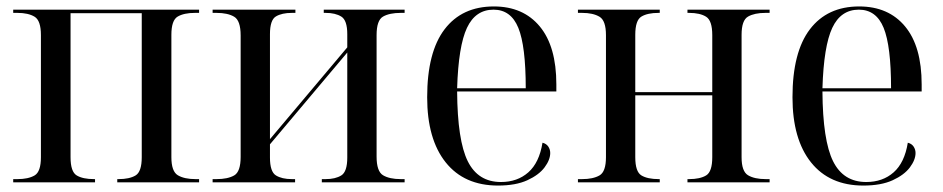

<svg xmlns="http://www.w3.org/2000/svg" viewBox="-20 -566 2927 596"><path d="M21 0V-10H34Q68 -10 87.5 -21.5Q107 -33 107 -78V-457Q107 -502 87.5 -514Q68 -526 34 -526H21V-536H598V-526H585Q551 -526 531.5 -514.5Q512 -503 512 -458V-78Q512 -34 532 -22Q552 -10 587 -10H598V0H344V-10H348Q382 -10 401 -21.5Q420 -33 420 -78V-525H199V-78Q199 -33 218 -21.5Q237 -10 272 -10H275V0Z M640 0V-10H652Q687 -10 707 -21.5Q727 -33 727 -79V-456Q727 -502 707 -514Q687 -526 652 -526H640V-536H897V-526H886Q855 -526 836.5 -515Q818 -504 818 -460V-134L1058 -419V-460Q1058 -503 1039.5 -514.5Q1021 -526 991 -526H985V-536H1236V-526H1224Q1189 -526 1169 -514.5Q1149 -503 1149 -457V-80Q1149 -34 1169 -22Q1189 -10 1224 -10H1236V0H979V-10H991Q1021 -10 1039.5 -21.5Q1058 -33 1058 -77V-403L818 -118V-77Q818 -33 836.5 -21.5Q855 -10 886 -10H896V0Z M1526 10Q1421 10 1363.5 -62Q1306 -134 1306 -264Q1306 -404 1360 -475Q1414 -546 1513 -546Q1604 -546 1655.5 -484Q1707 -422 1707 -304V-282H1399Q1400 -130 1432 -65.5Q1464 -1 1535 -1Q1586 -1 1620 -31Q1654 -61 1664 -123Q1676 -120 1682 -111Q1688 -102 1688 -91Q1688 -70 1670.5 -46.5Q1653 -23 1617 -6.5Q1581 10 1526 10ZM1612 -292Q1612 -423 1589 -479.5Q1566 -536 1512 -536Q1456 -536 1429.5 -479.5Q1403 -423 1399 -292Z M1774 0V-10H1787Q1821 -10 1841 -21.5Q1861 -33 1861 -78V-457Q1861 -502 1841 -514Q1821 -526 1787 -526H1774V-536H2028V-526H2024Q1990 -526 1971 -514.5Q1952 -503 1952 -458V-280H2191V-457Q2191 -502 2172 -514Q2153 -526 2119 -526H2114V-536H2369V-526H2356Q2322 -526 2302 -514.5Q2282 -503 2282 -458V-78Q2282 -34 2302 -22Q2322 -10 2357 -10H2369V0H2114V-10H2119Q2153 -10 2172 -21.5Q2191 -33 2191 -78V-270H1952V-78Q1952 -33 1971 -21.5Q1990 -10 2025 -10H2028V0Z M2660 10Q2555 10 2497.5 -62Q2440 -134 2440 -264Q2440 -404 2494 -475Q2548 -546 2647 -546Q2738 -546 2789.5 -484Q2841 -422 2841 -304V-282H2533Q2534 -130 2566 -65.5Q2598 -1 2669 -1Q2720 -1 2754 -31Q2788 -61 2798 -123Q2810 -120 2816 -111Q2822 -102 2822 -91Q2822 -70 2804.5 -46.5Q2787 -23 2751 -6.5Q2715 10 2660 10ZM2746 -292Q2746 -423 2723 -479.5Q2700 -536 2646 -536Q2590 -536 2563.5 -479.5Q2537 -423 2533 -292Z"/></svg>

Font: Noto Serif Display SemiCondensed
Style: Regular
Weight: 400
Width: 4
Designer: Monotype Design Team
Foundry: Monotype Imaging Inc.
Version: Version 2.009